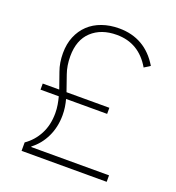

<svg xmlns="http://www.w3.org/2000/svg" viewBox="-129 -814 842 918"><g transform="rotate(20 291.5 -355.0)"><path d="M83 0V-43Q125 -72 149 -118Q173 -164 173 -224Q173 -246 169.5 -266.5Q166 -287 161 -306H68V-337H152Q138 -378 123.5 -418Q109 -458 109 -507Q109 -554 124.5 -591.5Q140 -629 168 -655.5Q196 -682 235.5 -696Q275 -710 322 -710Q455 -710 525 -593L495 -574Q435 -677 322 -677Q243 -677 195 -632.5Q147 -588 147 -505Q147 -457 161 -417.5Q175 -378 189 -337H407V-306H198Q203 -288 206 -268Q209 -248 209 -227Q209 -167 185.5 -117.5Q162 -68 120 -36V-33H516V0Z"/></g></svg>

Font: IBM Plex Sans Thai Looped ExtraLight
Style: Regular
Weight: 200
Designer: Mike Abbink, Paul van der Laan, Pieter van Rosmalen, Ben Mitchell, Mark Frömberg
Foundry: Bold Monday
Version: Version 1.0